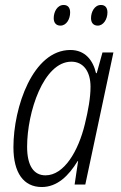

<svg xmlns="http://www.w3.org/2000/svg" viewBox="-20 -742 488 772"><path d="M373 -639C396 -639 412 -665 412 -692C412 -711 403 -722 386 -722C360 -722 346 -694 346 -669C346 -650 356 -639 373 -639ZM223 -639C247 -639 262 -665 262 -692C262 -711 253 -722 236 -722C210 -722 196 -694 196 -669C196 -650 206 -639 223 -639ZM148 10C210 10 256 -35 292 -94H294L280 0H323L436 -531H392L369 -448H366C354 -500 322 -541 263 -541C112 -541 34 -311 34 -150C34 -47 75 10 148 10ZM163 -37C116 -37 89 -75 89 -152C89 -291 155 -494 267 -494C315 -494 344 -455 344 -393C344 -350 335 -299 321 -242C295 -135 238 -37 163 -37Z"/></svg>

Font: Noto Sans Condensed Light
Style: Italic
Weight: 300
Width: 3
Italic angle: -12°
Designer: Monotype Design Team
Foundry: Monotype Imaging Inc.
Version: Version 2.013